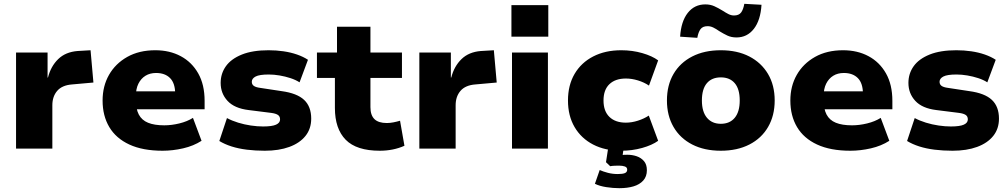

<svg xmlns="http://www.w3.org/2000/svg" viewBox="-20 -778 5277 1005"><path d="M64 0V-503H229V-372H231Q246 -431 284.5 -468.5Q323 -506 386 -511L454 -515L469 -346L357 -336Q305 -332 279.5 -302.5Q254 -273 254 -227V0Z M831 11Q727 11 657 -21.5Q587 -54 552 -113Q517 -172 517 -252Q517 -327 550.5 -386Q584 -445 646 -480Q708 -515 793 -515Q868 -515 926 -484Q984 -453 1017.5 -394Q1051 -335 1051 -250V-206H669V-300H907L897 -286Q897 -342 870.5 -369Q844 -396 797 -396Q765 -396 741.5 -381.5Q718 -367 704.5 -340Q691 -313 691 -273V-256Q691 -208 706.5 -178.5Q722 -149 755 -135.5Q788 -122 840 -122Q878 -122 919 -132Q960 -142 990 -161L1035 -41Q993 -14 938.5 -1.5Q884 11 831 11Z M1366 11Q1316 11 1272 5.5Q1228 0 1192 -11.5Q1156 -23 1128 -40L1168 -160Q1194 -146 1226.5 -136Q1259 -126 1293 -121Q1327 -116 1357 -116Q1404 -116 1425 -125.5Q1446 -135 1446 -153Q1446 -169 1434.5 -176.5Q1423 -184 1400 -187L1281 -202Q1207 -211 1171 -250Q1135 -289 1135 -344Q1135 -393 1162.5 -431.5Q1190 -470 1246 -492.5Q1302 -515 1386 -515Q1426 -515 1464 -509.5Q1502 -504 1535 -492.5Q1568 -481 1592 -465L1548 -347Q1528 -360 1500.5 -369Q1473 -378 1443.5 -383Q1414 -388 1387 -388Q1338 -388 1318 -377.5Q1298 -367 1298 -350Q1298 -336 1308.5 -328.5Q1319 -321 1342 -318L1454 -301Q1535 -290 1572 -255Q1609 -220 1609 -157Q1609 -104 1579 -66.5Q1549 -29 1494.5 -9Q1440 11 1366 11Z M1968 11Q1846 11 1789.5 -46.5Q1733 -104 1733 -213V-370H1639V-503H1744V-638H1919V-503H2084V-370H1919V-217Q1919 -175 1940 -154.5Q1961 -134 2005 -134Q2021 -134 2039 -137.5Q2057 -141 2074 -146L2097 -15Q2068 -2 2035.5 4.5Q2003 11 1968 11Z M2175 0V-503H2340V-372H2342Q2357 -431 2395.5 -468.5Q2434 -506 2497 -511L2565 -515L2580 -346L2468 -336Q2416 -332 2390.5 -302.5Q2365 -273 2365 -227V0Z M2657 -586V-751H2850V-586ZM2660 0V-503H2848V0Z M3231 11Q3147 11 3084.5 -21.5Q3022 -54 2987.5 -113Q2953 -172 2953 -252Q2953 -332 2987.5 -391Q3022 -450 3085 -482.5Q3148 -515 3232 -515Q3290 -515 3342 -500Q3394 -485 3425 -462L3377 -330Q3352 -347 3319.5 -357Q3287 -367 3256 -367Q3201 -367 3170 -337.5Q3139 -308 3139 -252Q3139 -196 3170 -166Q3201 -136 3256 -136Q3287 -136 3319.5 -146.5Q3352 -157 3376 -173L3425 -41Q3393 -18 3341 -3.5Q3289 11 3231 11ZM3222 207Q3189 207 3153.5 201.5Q3118 196 3094 184L3119 112Q3137 120 3161.5 126.5Q3186 133 3214 133Q3239 133 3251 128Q3263 123 3263 110Q3263 98 3251 93.5Q3239 89 3220 89Q3212 89 3198 89.5Q3184 90 3174 92L3152 71L3166 -20H3247L3235 63L3198 41Q3209 36 3227 34Q3245 32 3263 32Q3290 32 3313 40Q3336 48 3351 65.5Q3366 83 3366 113Q3366 146 3347 167Q3328 188 3296 197.5Q3264 207 3222 207Z M3753 11Q3667 11 3603.5 -21.5Q3540 -54 3505.5 -113.5Q3471 -173 3471 -252Q3471 -332 3505.5 -391Q3540 -450 3603.5 -482.5Q3667 -515 3753 -515Q3839 -515 3902 -482.5Q3965 -450 4000 -391Q4035 -332 4035 -252Q4035 -173 4000.5 -113.5Q3966 -54 3902.5 -21.5Q3839 11 3753 11ZM3753 -130Q3800 -130 3826 -161.5Q3852 -193 3852 -252Q3852 -312 3826 -342.5Q3800 -373 3753 -373Q3706 -373 3680 -342.5Q3654 -312 3654 -252Q3654 -193 3680.5 -161.5Q3707 -130 3753 -130ZM3630 -580 3540 -586Q3545 -666 3580 -710.5Q3615 -755 3672 -755Q3698 -755 3719 -745.5Q3740 -736 3761 -723Q3778 -712 3792.5 -704.5Q3807 -697 3822 -697Q3848 -697 3859.5 -713Q3871 -729 3876 -758L3966 -753Q3961 -672 3926 -627Q3891 -582 3835 -582Q3808 -582 3787 -592Q3766 -602 3745 -615Q3728 -627 3713.5 -634Q3699 -641 3684 -641Q3658 -641 3646.5 -625Q3635 -609 3630 -580Z M4431 11Q4327 11 4257 -21.5Q4187 -54 4152 -113Q4117 -172 4117 -252Q4117 -327 4150.5 -386Q4184 -445 4246 -480Q4308 -515 4393 -515Q4468 -515 4526 -484Q4584 -453 4617.5 -394Q4651 -335 4651 -250V-206H4269V-300H4507L4497 -286Q4497 -342 4470.5 -369Q4444 -396 4397 -396Q4365 -396 4341.5 -381.5Q4318 -367 4304.5 -340Q4291 -313 4291 -273V-256Q4291 -208 4306.5 -178.5Q4322 -149 4355 -135.5Q4388 -122 4440 -122Q4478 -122 4519 -132Q4560 -142 4590 -161L4635 -41Q4593 -14 4538.5 -1.5Q4484 11 4431 11Z M4966 11Q4916 11 4872 5.5Q4828 0 4792 -11.5Q4756 -23 4728 -40L4768 -160Q4794 -146 4826.5 -136Q4859 -126 4893 -121Q4927 -116 4957 -116Q5004 -116 5025 -125.5Q5046 -135 5046 -153Q5046 -169 5034.5 -176.5Q5023 -184 5000 -187L4881 -202Q4807 -211 4771 -250Q4735 -289 4735 -344Q4735 -393 4762.5 -431.5Q4790 -470 4846 -492.5Q4902 -515 4986 -515Q5026 -515 5064 -509.5Q5102 -504 5135 -492.5Q5168 -481 5192 -465L5148 -347Q5128 -360 5100.5 -369Q5073 -378 5043.5 -383Q5014 -388 4987 -388Q4938 -388 4918 -377.5Q4898 -367 4898 -350Q4898 -336 4908.5 -328.5Q4919 -321 4942 -318L5054 -301Q5135 -290 5172 -255Q5209 -220 5209 -157Q5209 -104 5179 -66.5Q5149 -29 5094.5 -9Q5040 11 4966 11Z"/></svg>

Font: Nunito Sans 8pt Black
Style: Regular
Weight: 900
Version: Version 3.101;gftools[0.9.27]